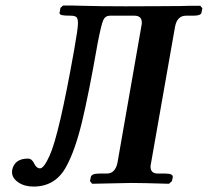

<svg xmlns="http://www.w3.org/2000/svg" viewBox="-20 -668 758 700"><path d="M710 -647 717.8 -638.2 714.8 -623Q713.9 -610.8 684.1 -610.8H658.2Q626 -610.8 618.2 -570.8L530.8 -74.2Q528.8 -64.5 528.8 -60.1Q528.8 -35.2 556.2 -35.2H583Q611.8 -35.2 609.9 -22L606.9 -7.8L596.2 2Q497.1 -1 458 -1Q458 -1 315.9 2L308.1 -7.8L311 -22Q313 -35.2 341.8 -35.2H369.1Q399.9 -35.2 408.2 -74.2L495.1 -570.8Q497.1 -580.6 497.1 -585Q497.1 -610.8 470.2 -610.8H380.9Q363.8 -610.8 356.4 -594.5Q349.1 -578.1 335.9 -509.8Q303.7 -325.7 278.8 -222.9Q253.9 -120.1 222.2 -62Q183.1 12.2 102.1 12.2Q68.8 12.2 46.4 -3.4Q23.9 -19 23.9 -40V-45.9Q31.7 -89.8 82 -89.8Q96.2 -89.8 104.5 -72Q112.8 -54.2 126 -54.2Q140.1 -54.2 161.1 -101.1Q195.3 -176.3 250 -483.9Q264.2 -563 264.2 -583Q264.2 -601.1 258.1 -606Q252 -610.8 237.8 -610.8Q212.9 -610.8 204.8 -613Q196.8 -615.2 196.8 -622.1Q196.8 -624 198.2 -625L200.2 -639.2L210 -647.9Q256.8 -647.9 276.9 -647Q344.7 -645 438 -645Q500 -645 563.5 -645.5Q627 -646 638.2 -646Q660.2 -647 710 -647Z"/></svg>

Font: Linux Libertine
Style: Semibold Italic
Weight: 600
Italic angle: -11.5°
Designer: Philipp H. Poll
Foundry: Philipp H. Poll
Version: Version 5.1.2 ; ttfautohint (v0.9)